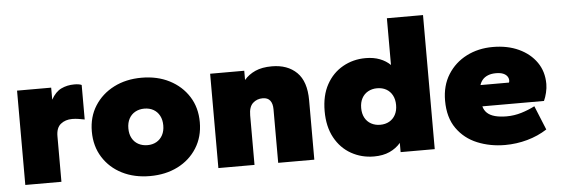

<svg xmlns="http://www.w3.org/2000/svg" viewBox="-46 -806 2784 953"><g transform="rotate(-5 1346.0 -329.0)"><path d="M46 0V-470H216V-410Q237 -448 266.5 -462Q296 -476 331 -476Q344 -476 353 -474.5Q362 -473 368 -470V-298Q353 -301 337.5 -303.5Q322 -306 306 -306Q272 -306 249 -287.5Q226 -269 226 -227V0Z M667 10Q589 10 528.5 -20.5Q468 -51 433 -106.5Q398 -162 398 -235Q398 -308 433 -363Q468 -418 528.5 -449Q589 -480 667 -480Q745 -480 805.5 -449Q866 -418 901 -363Q936 -308 936 -235Q936 -162 901 -106.5Q866 -51 805.5 -20.5Q745 10 667 10ZM668 -144Q693 -144 712.5 -155Q732 -166 743 -186.5Q754 -207 754 -235Q754 -263 743 -283.5Q732 -304 712.5 -315Q693 -326 667 -326Q642 -326 622 -315Q602 -304 591 -283.5Q580 -263 580 -235Q580 -207 591 -186.5Q602 -166 622 -155Q642 -144 668 -144Z M1008 0V-470H1178V-424Q1200 -450 1233.5 -465Q1267 -480 1316 -480Q1394 -480 1440 -435Q1486 -390 1486 -296V0H1306V-267Q1306 -295 1294 -310.5Q1282 -326 1257 -326Q1228 -326 1208 -307.5Q1188 -289 1188 -247V0Z M1783 10Q1721 10 1669.5 -19Q1618 -48 1588 -103Q1558 -158 1558 -235Q1558 -313 1588 -367.5Q1618 -422 1669.5 -451Q1721 -480 1783 -480Q1823 -480 1854 -468Q1885 -456 1906 -435V-668H2086V0H1916V-46Q1894 -20 1861 -5Q1828 10 1783 10ZM1827 -144Q1853 -144 1872.5 -155Q1892 -166 1903 -186.5Q1914 -207 1914 -235Q1914 -263 1903 -283.5Q1892 -304 1872.5 -315Q1853 -326 1827 -326Q1802 -326 1782 -315Q1762 -304 1751 -283.5Q1740 -263 1740 -235Q1740 -207 1751 -186.5Q1762 -166 1782 -155Q1802 -144 1827 -144Z M2436 10Q2362 10 2298.5 -16Q2235 -42 2196.5 -96.5Q2158 -151 2158 -235Q2158 -310 2192.5 -365Q2227 -420 2285.5 -450Q2344 -480 2417 -480Q2490 -480 2546 -454Q2602 -428 2634 -382Q2666 -336 2666 -274Q2666 -254 2660.5 -231Q2655 -208 2647 -191H2340Q2345 -171 2359.5 -157.5Q2374 -144 2398.5 -137.5Q2423 -131 2456 -131Q2494 -131 2530 -142Q2566 -153 2597 -169L2646 -49Q2601 -20 2547 -5Q2493 10 2436 10ZM2340 -297H2482Q2483 -300 2483.5 -302.5Q2484 -305 2484 -307Q2484 -319 2477 -328.5Q2470 -338 2456.5 -343.5Q2443 -349 2421 -349Q2398 -349 2381 -342Q2364 -335 2354 -323Q2344 -311 2340 -297Z"/></g></svg>

Font: Gantari Black
Style: Regular
Weight: 900
Version: Version 1.000